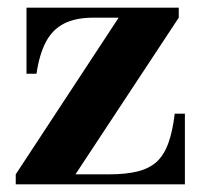

<svg xmlns="http://www.w3.org/2000/svg" viewBox="-20 -480 527 500"><path d="M21 0V-26L289 -434H223.5Q176.5 -434 146.5 -418.5Q116.5 -403 99.5 -370.8Q82.5 -338.5 75 -288H49V-460H445.5V-434L176.5 -26H264Q307.5 -26 338 -33.5Q368.5 -41 387.8 -58.5Q407 -76 418.2 -106.8Q429.5 -137.5 435 -184H461.5V0Z"/></svg>

Font: Bodoni Moda SC 9pt
Style: Bold
Weight: 700
Designer: Owen Earl
Foundry: indestructible type
Version: Version 2.005